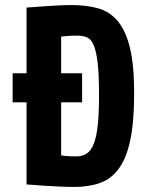

<svg xmlns="http://www.w3.org/2000/svg" viewBox="-20 -730 601 760"><path d="M511 -361Q511 -249 496 -177Q481 -105 451 -63.5Q421 -22 376.5 -6Q332 10 274 10Q248 10 215 8.5Q182 7 153 5Q120 2 85 0V-325H30V-440H85V-700Q120 -702 153 -705Q181 -707 211 -708.5Q241 -710 262 -710Q322 -710 368.5 -697Q415 -684 446.5 -646Q478 -608 494.5 -540Q511 -472 511 -361ZM372 -354Q372 -435 366.5 -481.5Q361 -528 350.5 -552Q340 -576 323.5 -582.5Q307 -589 284 -589Q270 -589 258.5 -588.5Q247 -588 239 -587Q229 -586 222 -585V-440H305V-325H222V-115Q228 -114 237 -113Q245 -112 256 -111.5Q267 -111 283 -111Q306 -111 323 -122Q340 -133 351 -160.5Q362 -188 367 -235Q372 -282 372 -354Z"/></svg>

Font: Share
Style: Bold
Weight: 700
Designer: Ralph du Carrois
Version: Version 1.002